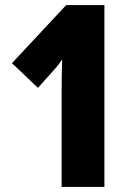

<svg xmlns="http://www.w3.org/2000/svg" viewBox="-20 -734 526 754"><path d="M222 0H390V-714H240L27 -486L129 -389L189 -456C203 -471 215 -487 224 -501C223 -463 222 -421 222 -375Z"/></svg>

Font: Noto Sans Devanagari ExtraCondensed Black
Style: Regular
Weight: 900
Width: 2
Designer: Jelle Bosma - Monotype Design Team
Foundry: Monotype Imaging Inc.
Version: Version 2.004